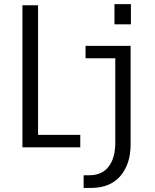

<svg xmlns="http://www.w3.org/2000/svg" viewBox="-20 -726 765 946"><path d="M544 -705.5H625V-606H544ZM90.5 0V-700H167.5V-61.5H375.5V0ZM392 200V137.5H420Q482.5 137.5 515.2 95Q548 52.5 548 -23V-439H401.5V-500H623.5V-13.5Q623.5 81.5 573.5 140.8Q523.5 200 427 200Z"/></svg>

Font: Trispace SemiCondensed Light
Style: Regular
Weight: 300
Width: 4
Designer: Tyler Finck
Foundry: Etcetera Type Company
Version: Version 1.210; ttfautohint (v1.8.3)